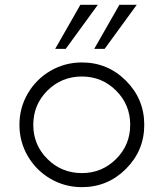

<svg xmlns="http://www.w3.org/2000/svg" viewBox="-20 -770 681 800"><path d="M210 -566.4 314.9 -750H387.7L253.9 -566.4ZM372.6 -566.4 477.5 -750H549.8L416 -566.4ZM321.3 9.8Q250.5 9.8 190.7 -24.9Q130.9 -59.6 95.9 -119.4Q61 -179.2 61 -250Q61 -320.8 95.9 -380.6Q130.9 -440.4 190.7 -475.1Q250.5 -509.8 321.3 -509.8Q428.7 -509.8 504.9 -433.6Q581.1 -357.4 581.1 -250Q581.1 -142.6 504.9 -66.4Q428.7 9.8 321.3 9.8ZM321.3 -48.8Q404.8 -48.8 463.6 -107.4Q522.5 -166 522.5 -250Q522.5 -334 463.6 -392.6Q404.8 -451.2 321.3 -451.2Q236.8 -451.2 177.7 -392.6Q118.7 -334 118.7 -250Q118.7 -166 177.7 -107.4Q236.8 -48.8 321.3 -48.8Z"/></svg>

Font: Now Alt Light
Style: Regular
Weight: 300
Designer: Alfredo Marco Pradil
Foundry: Alfredo Marco Pradil
Version: Version 1.002;PS 001.002;hotconv 1.0.88;makeotf.lib2.5.64775